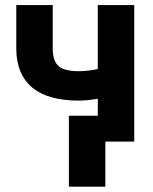

<svg xmlns="http://www.w3.org/2000/svg" viewBox="-20 -548 594 743"><path d="M499.5 0H358.4V-166Q318.8 -158.7 284.7 -158.7Q165 -158.7 104.5 -209.5Q43.9 -260.3 43 -357.9V-528.3H184.1V-357.9Q184.6 -312 206.5 -292.2Q228.5 -272.5 284.7 -272.5Q319.8 -272.5 358.4 -280.8V-528.3H499.5ZM387.7 174.3H246.6V-100.1H387.7Z"/></svg>

Font: MAUL Bold
Style: Bold
Weight: 700
Designer: MAUL
Version: Version 1.0; 2020; ttfautohint (v1.8.3)